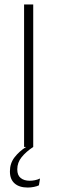

<svg xmlns="http://www.w3.org/2000/svg" viewBox="-20 -659 257 861"><path d="M129 0H88V-639H129ZM104.5 182Q66.5 182 45.5 163.5Q24.5 145 24.5 110V109Q24.5 73.5 45.2 46.5Q66 19.5 99 -1.5V-3.5L128 -2L129 0Q96.5 21.5 77 45.8Q57.5 70 57.5 100V101Q57.5 127 72.8 139.2Q88 151.5 113 151.5Q125 151.5 136.2 149.2Q147.5 147 159.5 141.5L154.5 172Q146 176.5 132 179.2Q118 182 104.5 182Z"/></svg>

Font: Anek Latin Medium ExtraLight
Style: Regular
Weight: 250
Version: Version 1.003